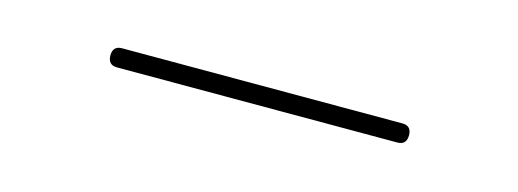

<svg xmlns="http://www.w3.org/2000/svg" viewBox="-19 -779 537 199"><g transform="rotate(15 250.0 -679.5)"><path d="M99.6 -669.9Q89.8 -669.9 89.8 -680.2Q89.8 -690.4 99.6 -690.4H400.4Q410.2 -690.4 410.2 -680.2Q410.2 -669.9 400.4 -669.9Z"/></g></svg>

Font: Rounded-X Mgen+ 2m thin
Style: Regular
Weight: 100
Designer: [Source Han Sans]
Ryoko NISHIZUKA  (kana & ideographs); Paul D. Hunt (Latin, Greek & Cyrillic); Wenlong ZHANG  (bopomofo
Version: Version 1.059.20150602